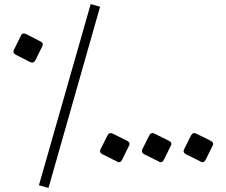

<svg xmlns="http://www.w3.org/2000/svg" viewBox="-20 -728 1111 942"><path d="M534 -72C522 -78 513 -75 507 -63L474 3C468 14 471 23 483 29L553 64C564 71 573 68 579 56L612 -11C619 -22 616 -31 604 -37ZM108 -561C96 -567 87 -564 82 -552L49 -485C43 -474 46 -465 58 -459L127 -424C139 -418 148 -421 154 -433L187 -500C193 -511 190 -519 178 -525ZM218 194 471 -695 425 -708 171 181ZM739 -72C727 -78 718 -75 712 -63L679 3C673 14 676 23 688 29L758 64C769 71 778 68 784 56L817 -11C824 -22 821 -31 809 -37ZM944 -72C932 -78 923 -75 917 -63L884 3C878 14 881 23 893 29L963 64C974 71 983 68 989 56L1022 -11C1029 -22 1026 -31 1014 -37Z"/></svg>

Font: XITS Math
Style: Regular
Weight: 400
Designer: MicroPress Inc., with final additions and corrections provided by Coen Hoffman, Elsevier (retired)
Version: Version 1.108